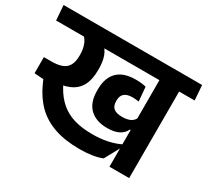

<svg xmlns="http://www.w3.org/2000/svg" viewBox="-146 -842 1134 1046"><g transform="rotate(30 421.0 -319.0)"><path d="M763 -577H639V0H763ZM601 -544.5H860.5L853.5 -638H594ZM-11 -544.5H810L803 -638H-18ZM322.5 -433.5Q322.5 -478 310.5 -511.2Q298.5 -544.5 271.5 -564.5H140Q169.5 -546.5 182.5 -516.8Q195.5 -487 195.5 -449V-441.5Q195.5 -388 168.5 -363.2Q141.5 -338.5 78 -338.5H31L81 -247.5L126 -248.5Q194 -250.5 237.5 -269.2Q281 -288 301.8 -326.2Q322.5 -364.5 322.5 -424ZM589 -23.5 646 -127.5V-144.5Q609 -125 562.8 -115.5Q516.5 -106 468 -106.5Q401.5 -106.5 352.5 -121.5Q303.5 -136.5 267.8 -167.5Q232 -198.5 205.5 -246L189 -276.5L31 -338.5V-237L88.5 -233L100.5 -206Q131 -138.5 177.5 -93Q224 -47.5 291 -24.5Q358 -1.5 449.5 -1.5Q490.5 -1.5 526.5 -7Q562.5 -12.5 589 -23.5ZM522 -176Q567.5 -176 595 -190.5Q622.5 -205 634 -231H647.5L642.5 -311Q634.5 -290.5 615 -280Q595.5 -269.5 562.5 -269.5Q525.5 -269.5 508.8 -283.5Q492 -297.5 492 -328V-333Q492 -362 509 -376.2Q526 -390.5 559.5 -390.5Q569.5 -390.5 579.2 -389.5Q589 -388.5 599.5 -387L591.5 -476Q577 -479.5 561.8 -481.2Q546.5 -483 527.5 -483Q450 -483 411.8 -444.5Q373.5 -406 373.5 -333.5V-325Q373.5 -251 412.8 -213.5Q452 -176 522 -176Z"/></g></svg>

Font: Anek Devanagari Medium SemiBold
Style: Regular
Weight: 600
Version: Version 1.003